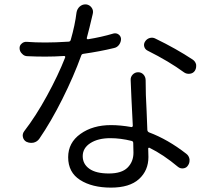

<svg xmlns="http://www.w3.org/2000/svg" viewBox="-20 -813 984 876"><path d="M859.4 -541Q872.1 -532.2 875 -517.6Q875 -513.7 875 -510.7Q875 -500 869.1 -490.2Q861.3 -478.5 846.7 -476.6Q832 -474.6 820.3 -482.4Q751 -533.2 653.3 -582Q641.6 -587.9 638.2 -600.1Q634.8 -612.3 641.6 -623Q649.4 -635.7 663.1 -639.6Q676.8 -643.6 689.5 -636.7Q784.2 -590.8 859.4 -541ZM498 -660.2Q510.7 -663.1 521 -655.8Q531.2 -648.4 532.2 -635.7Q532.2 -621.1 523.4 -608.9Q514.6 -596.7 500 -593.8Q435.5 -578.1 360.4 -567.4Q352.5 -566.4 350.6 -559.6Q316.4 -464.8 264.6 -361.3Q212.9 -257.8 159.2 -179.7Q149.4 -166 132.8 -162.1Q127 -161.1 122.1 -161.1Q111.3 -161.1 100.6 -166Q87.9 -172.9 84.5 -187.5Q81.1 -202.1 90.8 -214.8Q143.6 -283.2 194.3 -376Q245.1 -468.8 277.3 -550.8Q278.3 -553.7 276.9 -555.7Q275.4 -557.6 272.5 -557.6Q229.5 -554.7 186.5 -554.7Q146.5 -554.7 105.5 -556.6Q90.8 -556.6 81.1 -567.4Q69.3 -578.1 69.3 -593.8Q69.3 -605.5 78.1 -613.3Q87.9 -623 101.6 -622.1Q140.6 -619.1 187 -619.1Q233.4 -619.1 293.9 -623Q300.8 -624 302.7 -630.9Q322.3 -699.2 329.1 -755.9Q332 -772.5 343.8 -783.2Q355.5 -793 369.1 -793Q371.1 -793 373 -793Q388.7 -791 397.9 -778.3Q407.2 -765.6 403.3 -750Q386.7 -678.7 376 -639.6Q375 -637.7 377 -635.7Q378.9 -633.8 380.9 -633.8Q442.4 -643.6 498 -660.2ZM588.9 -116.2Q588.9 -143.6 587.9 -160.2Q587.9 -168 581.1 -169.9Q530.3 -182.6 483.4 -182.6Q427.7 -182.6 392.6 -160.2Q357.4 -137.7 357.4 -100.6Q357.4 -64.5 387.7 -43Q418 -21.5 476.6 -21.5Q535.2 -21.5 562 -48.3Q588.9 -75.2 588.9 -116.2ZM576.2 -447.3Q575.2 -461.9 585.4 -472.7Q595.7 -483.4 610.4 -483.4Q625 -483.4 634.8 -472.7Q644.5 -461.9 644.5 -446.3Q644.5 -433.6 645.5 -379.9Q646.5 -362.3 648.9 -306.2Q651.4 -250 652.3 -219.7Q653.3 -211.9 660.2 -209Q746.1 -176.8 830.1 -111.3Q841.8 -102.5 844.7 -86.9Q844.7 -83 844.7 -80.1Q844.7 -68.4 837.9 -58.6Q831.1 -46.9 816.9 -44.9Q802.7 -43 792 -51.8Q725.6 -107.4 662.1 -138.7Q660.2 -139.6 658.2 -138.7Q656.2 -137.7 656.2 -134.8Q657.2 -121.1 657.2 -96.7Q657.2 -35.2 614.3 3.9Q571.3 43 486.3 43Q400.4 43 345.7 8.3Q291 -26.4 291 -95.7Q291 -162.1 347.2 -202.1Q403.3 -242.2 486.3 -242.2Q529.3 -242.2 579.1 -233.4Q581.1 -232.4 583.5 -234.4Q585.9 -236.3 585.9 -239.3Q578.1 -390.6 576.2 -447.3Z"/></svg>

Font: Gen Jyuu Gothic P Normal
Style: Regular
Weight: 300
Designer: [Source Han Sans]
Ryoko NISHIZUKA  (kana & ideographs); Paul D. Hunt (Latin, Greek & Cyrillic); Wenlong ZHANG  (bopomofo
Version: Version 1.002.20150607